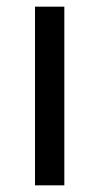

<svg xmlns="http://www.w3.org/2000/svg" viewBox="-20 -556 298 576"><path d="M173 0H85V-536H173Z"/></svg>

Font: Noto Sans Sogdian
Style: Regular
Weight: 400
Designer: Monotype Design Team
Foundry: Monotype Imaging Inc.
Version: Version 2.002; ttfautohint (v1.8.4.7-5d5b)